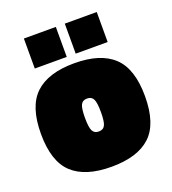

<svg xmlns="http://www.w3.org/2000/svg" viewBox="-133 -813 830 926"><g transform="rotate(-20 282.0 -350.0)"><path d="M81.5 -455.5Q148 -518 282 -518Q416 -518 482.5 -455.5Q549 -393 549 -252Q549 -111 482.5 -49Q416 13 282 13Q148 13 81.5 -49Q15 -111 15 -252Q15 -393 81.5 -455.5ZM250 -186Q259 -168 282 -168Q305 -168 314 -186Q323 -204 323 -252.5Q323 -301 314 -319Q305 -337 282 -337Q259 -337 250 -319Q241 -301 241 -252.5Q241 -204 250 -186ZM305 -559V-713H469V-559ZM95 -559V-713H259V-559Z"/></g></svg>

Font: Titillium Web
Style: Black
Weight: 900
Version: Version 1.001;PS 35.000;hotconv 1.0.70;makeotf.lib2.5.55311